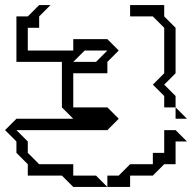

<svg xmlns="http://www.w3.org/2000/svg" viewBox="-20 -695 760 760"><path d="M630 -270V-315L585 -360L630 -405V-585L585 -630H495V-675H630V-630L675 -585V-405L630 -360L675 -315V-270ZM270 -450H360L405 -495H315ZM675 -225V-270L720 -225ZM90 0V-45L45 -90V-135L0 -180L45 -225H270L225 -270V-450H45V-630H90L135 -675H180L135 -630V-585H90V-495H270V-540H405L450 -495L405 -450V-405H270V-270H405L450 -225L405 -180H45L90 -135V-90L135 -45H270V0H360L405 45H270L225 0ZM405 45V0H450L495 -45H585V-90H630V-180H675L720 -135H675V-45H630L585 0H495V45Z"/></svg>

Font: Rubik Iso
Style: Regular
Weight: 400
Designer: Hubert and Fischer, NaN
Foundry: Hubert and Fischer, NaN
Version: Version 2.200